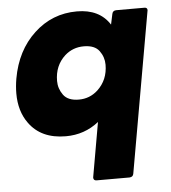

<svg xmlns="http://www.w3.org/2000/svg" viewBox="-53 -590 762 857"><g transform="rotate(-5 327.5 -161.5)"><path d="M493 218H345Q331 218 331 204L374 -41Q310 10 226 10Q115 10 61 -66Q22 -120 22 -199Q22 -231 28 -266Q50 -390 131 -465.5Q212 -541 323 -541Q424 -541 470 -469L480 -516Q483 -531 499 -531H625Q638 -531 638 -519L511 202Q509 217 493 218ZM298 -148Q347 -148 383 -181Q430 -225 430 -293Q430 -327 409.5 -355Q389 -383 340 -383Q291 -383 255 -351Q208 -308 208 -239Q208 -205 228.5 -176.5Q249 -148 298 -148Z"/></g></svg>

Font: YamahaIndonesia935. App XBold
Style: Italic
Weight: 800
Italic angle: -10°
Designer: Dalton Maag Ltd
Foundry: Dalton Maag Ltd
Version: Version 1.002; January 01, 2024; Regular/Italic